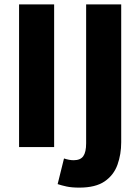

<svg xmlns="http://www.w3.org/2000/svg" viewBox="-20 -671 640 876"><path d="M67 0V-651H227V0ZM342 185Q307 185 284 180Q261 175 243 169L272 52Q284 56 295 58Q306 60 316 60Q347 60 360 41.5Q373 23 373 -17V-651H533V-22Q533 33 516 80.5Q499 128 457.5 156.5Q416 185 342 185Z"/></svg>

Font: Source Code Pro ExtraLight ExtraBold
Style: Regular
Weight: 800
Monospace: yes
Version: Version 1.018;hotconv 1.0.116;makeotfexe 2.5.65601